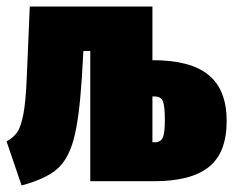

<svg xmlns="http://www.w3.org/2000/svg" viewBox="-30 -554 713 587"><path d="M663 -184Q663 -87 608.5 -43.5Q554 0 442 0H246V-398H225L220 -314Q212 -189 195 -127Q178 -65 142.5 -35.5Q107 -6 36 13L-10 -122Q11 -133 22.5 -149.5Q34 -166 41.5 -205Q49 -244 52 -321L61 -533L60 -534H436V-370H437Q553 -370 608 -324.5Q663 -279 663 -184ZM474 -187Q474 -230 468 -244.5Q462 -259 444 -259H436V-119H444Q461 -119 467.5 -133Q474 -147 474 -187Z"/></svg>

Font: Fira Sans Extra Condensed Black
Style: Regular
Weight: 900
Width: 1
Designer: Carrois Corporate & Edenspiekermann AG
Foundry: Carrois Corporate GbR & Edenspiekermann AG
Version: Version 4.203